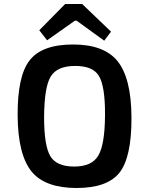

<svg xmlns="http://www.w3.org/2000/svg" viewBox="-20 -925 712 958"><path d="M500 -722 362 -822H354L215 -724L176 -774L305 -905H390L534 -767ZM564 -623Q635 -538 636 -340Q637 -139 575 -62Q514 13 362 13Q209 13 141 -65Q69 -149 68 -350Q67 -547 128 -624Q189 -703 345 -703Q496 -703 564 -623ZM233 -543Q201 -491 200 -340Q200 -198 231 -146Q262 -94 350 -94Q438 -94 470 -148Q503 -202 504 -350Q505 -495 473 -547Q443 -596 355 -596Q265 -596 233 -543Z"/></svg>

Font: Taylor Sans Upright Semi Bold
Style: Regular
Weight: 600
Italic angle: -8°
Designer: Natanael Gama
Version: Version 1.001 September 8, 2015